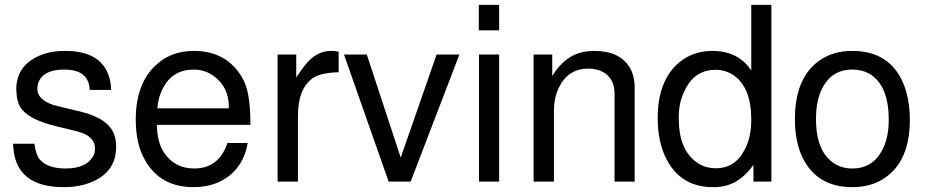

<svg xmlns="http://www.w3.org/2000/svg" viewBox="-20 -749 3819 792"><path d="M350 -378Q347 -462 245 -462Q162 -462 140 -413Q134 -399 134 -383Q134 -338 200 -316L231 -308L311 -289Q430 -260 452 -191Q459 -171 459 -143Q459 -46 369 -3Q315 23 243 23Q48 23 35 -139L34 -156H122Q128 -108 146 -89Q179 -54 250 -54Q333 -54 362 -101Q372 -115 372 -136Q372 -181 318 -201L299 -207H298L291 -209L213 -228Q95 -256 63 -308Q55 -323 50 -345L47 -379Q47 -472 131 -514Q180 -539 248 -539Q393 -539 428 -438Q438 -412 438 -378Z M627 -234Q629 -162 655 -122Q699 -54 781 -54Q883 -54 918 -159H1002Q980 -39 876 5Q832 23 778 23Q642 23 579 -87Q540 -154 540 -255Q540 -414 634 -490Q693 -539 780 -539Q896 -539 960 -457Q970 -444 978 -430.5Q986 -417 992 -401Q1013 -347 1013 -234ZM923 -302 924 -308Q924 -388 865 -433Q827 -462 779 -462Q693 -462 653 -387Q633 -351 629 -302Z M1125 -524H1202V-429Q1229 -471 1251 -495Q1293 -539 1345 -539H1356L1377 -536V-451Q1305 -449 1274 -429L1270 -427L1268 -425Q1209 -381 1209 -272V0H1125Z M1674 0H1583L1399 -524H1493L1633 -99L1781 -524H1875Z M2039 -524V0H1956V-524ZM2039 -729V-624H1955V-729Z M2181 -524H2258V-436Q2312 -522 2388 -535Q2398 -537 2409 -538Q2420 -539 2432 -539Q2536 -539 2578 -470Q2596 -440 2598 -396V0H2515V-363Q2515 -432 2457 -457Q2434 -466 2407 -466Q2324 -466 2286 -389Q2265 -347 2265 -289V0H2181Z M3162 -729V0H3088V-69Q3029 15 2944 22Q2939 23 2933 23Q2927 23 2921 23Q2791 23 2731 -89Q2693 -160 2693 -263Q2693 -417 2782 -492Q2840 -539 2918 -539Q3026 -539 3079 -458V-729ZM2932 -461Q2846 -461 2806 -379Q2796 -360 2789.5 -338Q2783 -316 2781 -290Q2780 -282 2780 -274Q2780 -266 2780 -258Q2780 -136 2850 -82Q2886 -55 2933 -55Q3015 -55 3054 -136Q3079 -185 3079 -256Q3079 -387 3007 -438Q2973 -461 2932 -461Z M3495 -539Q3647 -539 3704 -410Q3733 -344 3733 -254Q3733 -86 3631 -16Q3575 23 3496 23Q3352 23 3292 -96Q3259 -162 3259 -258Q3259 -431 3364 -502Q3419 -539 3495 -539ZM3496 -462Q3403 -462 3365 -370Q3346 -325 3346 -258Q3346 -121 3424 -73Q3455 -54 3496 -54Q3586 -54 3625 -142Q3646 -188 3646 -255Q3646 -400 3564 -446Q3535 -462 3496 -462Z"/></svg>

Font: Ekushey Bangla
Style: Regular
Weight: 400
Designer: Al Mamun Sumon
Foundry: Al Mamun Sumon
Version: Version 1.0